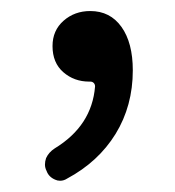

<svg xmlns="http://www.w3.org/2000/svg" viewBox="-20 -145 317 348"><path d="M101.6 178.7Q95.7 182.6 88.9 182.6Q84 182.6 80.1 180.7Q68.4 175.8 64.5 165Q61.5 159.2 61.5 153.3Q61.5 147.5 63.5 141.6Q68.4 130.9 79.1 124Q146.5 83 152.3 11.7Q152.3 7.8 149.9 5.4Q147.5 2.9 143.6 2.9Q142.6 2.9 141.6 2.9Q114.3 2.9 94.7 -14.2Q75.2 -31.2 75.2 -61.5Q75.2 -89.8 95.2 -107.4Q115.2 -125 143.6 -125Q179.7 -125 200.2 -96.2Q220.7 -67.4 220.7 -17.6Q220.7 46.9 189.5 97.7Q158.2 148.4 101.6 178.7Z"/></svg>

Font: Gen Jyuu GothicX Regular
Style: Regular
Weight: 400
Designer: [Source Han Sans]
Ryoko NISHIZUKA  (kana & ideographs); Paul D. Hunt (Latin, Greek & Cyrillic); Wenlong ZHANG  (bopomofo
Version: Version 1.002.20150607